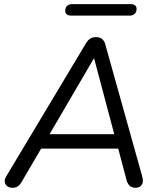

<svg xmlns="http://www.w3.org/2000/svg" viewBox="-20 -889 769 916"><path d="M39.8 6.9Q24.8 6.9 14.8 -0.4Q4.8 -7.7 2.7 -19.9Q0.5 -32.1 9.2 -46.7L390.6 -683.3Q399.8 -698.4 411.2 -705.2Q422.7 -711.9 438.6 -711.9Q472.1 -711.9 481.8 -679L658 -49.2Q666.3 -20.3 655.9 -6.7Q645.5 6.9 626.6 6.9Q609.2 6.9 598.7 -2.8Q588.1 -12.6 583.3 -31.5L539.4 -197.4L570.9 -180H145.3L185.7 -196L82.1 -19.4Q74.8 -6.2 64.3 0.4Q53.9 6.9 39.8 6.9ZM429.3 -609.5H427.3L208.2 -234.6L185.7 -248.6H552.4L529.1 -233.6ZM598.7 -814.5H321.2Q291.2 -814.5 291.2 -837.5Q291.2 -852.8 300.3 -861.1Q309.4 -869.4 324.1 -869.4H601.6Q631.6 -869.4 631.6 -846.3Q631.6 -832.1 622.7 -823.3Q613.9 -814.5 598.7 -814.5Z"/></svg>

Font: Nunito Variable Extra Light
Style: Italic
Weight: 200
Italic angle: -9°
Designer: Vernon Adams
Foundry: Vernon Adams
Version: Version 3.602